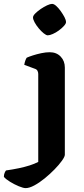

<svg xmlns="http://www.w3.org/2000/svg" viewBox="-109 -769 431 989"><path d="M23 200Q11 200 -12 190.5Q-35 181 -57 167.5Q-79 154 -89 142Q-89 130 -85 121Q-81 112 -78 109Q-43 104 -12 97.5Q19 91 44 83Q69 75 88 65V-388Q88 -397 84 -404.5Q80 -412 70 -415L16 -435Q18 -448 22 -458.5Q26 -469 29 -472Q40 -477 60 -483.5Q80 -490 103.5 -495Q127 -500 147 -500Q182 -500 203.5 -477.5Q225 -455 225 -421V28Q225 38 210 59Q195 80 171.5 104Q148 128 121 150Q94 172 68 186Q42 200 23 200ZM137 -587Q129 -587 116 -597.5Q103 -608 90.5 -623Q78 -638 69.5 -653.5Q61 -669 61 -679Q61 -688 72.5 -699.5Q84 -711 100.5 -722.5Q117 -734 133.5 -741.5Q150 -749 159 -749Q169 -749 181 -738Q193 -727 204 -711.5Q215 -696 223 -681Q231 -666 231 -655Q231 -647 220 -635Q209 -623 194 -612Q179 -601 163 -594Q147 -587 137 -587Z"/></svg>

Font: Texturina 12pt
Style: Bold
Weight: 700
Designer: Guillermo Torres Carreño
Foundry: Omnibus-Type
Version: Version 1.002